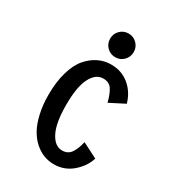

<svg xmlns="http://www.w3.org/2000/svg" viewBox="-168 -768 786 872"><g transform="rotate(30 225.0 -332.0)"><path d="M249.5 -549.5Q223.5 -549.5 205.5 -567.5Q187.5 -585.5 187.5 -611.5Q187.5 -637.5 205.5 -655.5Q223.5 -673.5 249.5 -673.5Q275 -673.5 293 -655.5Q311 -637.5 311 -611.5Q311 -585.5 293 -567.5Q275 -549.5 249.5 -549.5ZM401.5 -105.5Q387.5 -59.5 346.5 -24.2Q305.5 11 251 11Q224 11 198.8 1.8Q173.5 -7.5 150.2 -27.8Q127 -48 110 -78Q93 -108 82.8 -152.5Q72.5 -197 72.5 -251Q72.5 -319 87.8 -371Q103 -423 129 -452.8Q155 -482.5 185.8 -497.2Q216.5 -512 251 -512Q307 -512 346.5 -479Q386 -446 401 -393L323 -353Q311.5 -397.5 296.8 -418.2Q282 -439 252 -439Q213 -439 189 -392.5Q165 -346 165 -251Q165 -157 189.2 -109.5Q213.5 -62 252 -62Q282 -62 297.8 -84.8Q313.5 -107.5 322 -146Z"/></g></svg>

Font: League Mono Condensed
Style: Regular
Weight: 400
Width: 1
Designer: Tyler Finck
Foundry: The League of Moveable Type / Tyler Finck
Version: Version 2.210